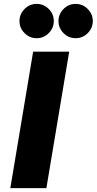

<svg xmlns="http://www.w3.org/2000/svg" viewBox="-20 -965 496 985"><path d="M150 -700H335L218 0H33ZM168 -945Q204 -945 230 -919Q256 -893 256 -857Q256 -821 230 -795Q204 -769 168 -769Q132 -769 106 -795Q80 -821 80 -857Q80 -893 106 -919Q132 -945 168 -945ZM368 -945Q404 -945 430 -919Q456 -893 456 -857Q456 -821 430 -795Q404 -769 368 -769Q332 -769 306 -795Q280 -821 280 -857Q280 -893 306 -919Q332 -945 368 -945Z"/></svg>

Font: Oak Sans Black
Style: Italic
Weight: 900
Italic angle: -9.5°
Foundry: Erik Kennedy, Walven
Version: Version 1.000